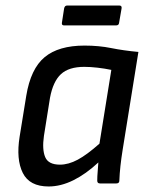

<svg xmlns="http://www.w3.org/2000/svg" viewBox="-20 -664 542 695"><path d="M156 11Q87 11 62.5 -38Q38 -87 51 -169L75 -317Q91 -415 141.5 -457Q192 -499 286 -499Q338 -499 382.5 -490Q427 -481 481 -476L424 -122Q419 -91 416 -63.5Q413 -36 412 -10Q412 0 401 0H342Q332 0 332 -10Q332 -25 333.5 -42Q335 -59 336 -76Q291 -34 245.5 -11.5Q200 11 156 11ZM197 -68Q228 -68 261.5 -86Q295 -104 340 -144L383 -411Q359 -416 333 -419Q307 -422 285 -422Q229 -422 200.5 -395.5Q172 -369 161 -310L139 -172Q132 -123 143.5 -95.5Q155 -68 197 -68ZM212 -572Q203 -572 204 -581L212 -633Q214 -644 223 -644H412Q422 -644 420 -633L411 -581Q410 -572 400 -572Z"/></svg>

Font: Sofia Sans Semi Condensed Medium
Style: Italic
Weight: 500
Italic angle: -9°
Version: Version 4.100